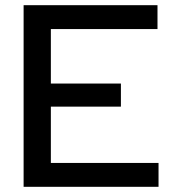

<svg xmlns="http://www.w3.org/2000/svg" viewBox="-20 -720 668 740"><path d="M71 0V-700H587V-608H176V-398H446V-309H176V-92H591V0Z"/></svg>

Font: Red Hat Display SemiBold
Style: Regular
Weight: 600
Designer: Pentagram, MCKL
Foundry: Pentagram, MCKL
Version: Version 1.023